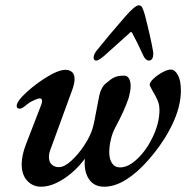

<svg xmlns="http://www.w3.org/2000/svg" viewBox="-20 -692 711 726"><path d="M664 -350Q664 -289 631 -220.5Q598 -152 541 -87Q499 -39 456.5 -12.5Q414 14 374 14Q338 14 319 -11Q300 -36 300 -77L301 -92Q266 -45 220.5 -15.5Q175 14 135 14Q104 14 83 -8.5Q62 -31 62 -71Q62 -104 78 -146L136 -296Q139 -305 139 -310Q139 -320 130 -320Q124 -320 106.5 -312Q89 -304 76 -292Q62 -281 55 -281Q43 -281 43 -292Q43 -303 61 -324Q98 -363 148.5 -395.5Q199 -428 228 -428Q243 -428 252.5 -419.5Q262 -411 262 -393Q262 -375 252 -349L172 -130Q165 -113 165 -98Q165 -80 175.5 -70Q186 -60 203 -60Q223 -60 249 -83.5Q275 -107 298 -141.5Q321 -176 330 -206Q336 -226 346 -282Q349 -298 351.5 -310.5Q354 -323 356 -333Q358 -344 365 -357.5Q372 -371 383 -379Q399 -393 412.5 -399.5Q426 -406 450 -406Q461 -406 467.5 -395.5Q474 -385 474 -366Q474 -349 466 -320Q451 -275 415 -208Q406 -191 400.5 -170Q395 -149 394 -134L393 -118Q393 -91 403.5 -75Q414 -59 434 -59Q466 -59 501 -93Q536 -127 559.5 -178Q583 -229 583 -276Q583 -292 579 -304Q575 -316 567 -331L555 -352Q546 -368 546 -372Q546 -381 560.5 -394.5Q575 -408 594 -418.5Q613 -429 626 -429Q641 -429 652.5 -408.5Q664 -388 664 -350ZM528 -635Q550 -549 559 -497Q561 -483 557 -473Q553 -463 543 -463Q529 -463 518 -490Q502 -526 480 -567Q476 -575 470 -567L383 -489Q355 -463 344 -463Q334 -463 334 -474Q334 -486 345 -500Q387 -553 454 -630Q491 -672 505 -672Q513 -672 517.5 -664Q522 -656 528 -635Z"/></svg>

Font: EB Garamond SemiBold
Style: Italic
Weight: 600
Italic angle: -17.2°
Designer: Georg Duffner and Octavio Pardo
Foundry: Georg Duffner
Version: Version 1.000